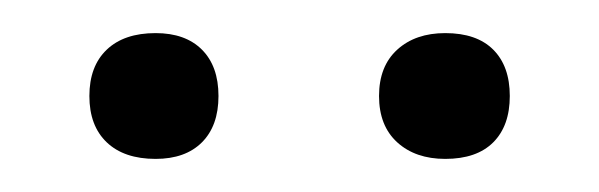

<svg xmlns="http://www.w3.org/2000/svg" viewBox="-20 -577 362 116"><path d="M34 -519Q34 -537 44.5 -547Q55 -557 74 -557Q92 -557 102 -547Q112 -537 112 -519Q112 -501 102 -491Q92 -481 74 -481Q55 -481 44.5 -491Q34 -501 34 -519ZM209 -519Q209 -537 220 -547Q231 -557 249 -557Q268 -557 278 -547Q288 -537 288 -519Q288 -501 278 -491Q268 -481 249 -481Q231 -481 220 -491Q209 -501 209 -519Z"/></svg>

Font: Cormorant Unicase Light
Style: Regular
Weight: 300
Designer: Christian Thalmann (Catharsis Fonts)
Foundry: Catharsis Fonts
Version: Version 4.000